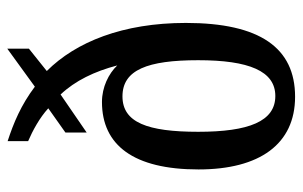

<svg xmlns="http://www.w3.org/2000/svg" viewBox="-168 -634 812 515"><g transform="rotate(-90 237.5 -376.0)"><path d="M236 10C367 10 434 -84 434 -283C434 -452 383 -578 305 -656L365 -704V-762L263 -688C214 -725 166 -745 117 -761V-706C145 -694 180 -675 205 -652L140 -606V-549L242 -619C279 -580 304 -528 320 -467C298 -490 262 -508 222 -508C106 -508 41 -423 41 -249C41 -85 109 10 236 10ZM238 -43C170 -43 142 -114 142 -250C142 -386 167 -453 237 -453C308 -453 334 -386 334 -250C334 -114 305 -43 238 -43Z"/></g></svg>

Font: Noto Serif Sinhala ExtraCondensed Medium
Style: Regular
Weight: 500
Width: 2
Designer: Jelle Bosma - Monotype Design Team
Foundry: Monotype Imaging Inc.
Version: Version 2.007